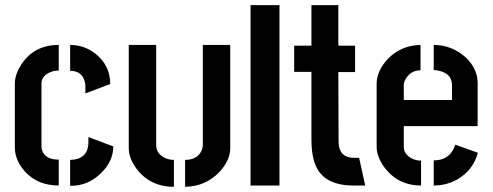

<svg xmlns="http://www.w3.org/2000/svg" viewBox="-20 -714 1896 739"><path d="M37.1 -147.5Q37.1 -96.7 77.1 -52.7Q126 0 206.1 0V-99.6Q155.3 -99.6 142.6 -133.8Q139.6 -140.6 139.6 -147.5V-392.6Q139.6 -418.9 168 -433.6Q184.6 -442.4 206.1 -442.4V-541Q110.4 -541 61.5 -464.8Q38.1 -428.7 37.1 -394.5ZM250 -441.4Q296.9 -441.4 306.6 -397.5Q308.6 -389.6 308.6 -381.8V-354.5L404.3 -390.6Q404.3 -462.9 345.7 -508.8Q302.7 -541 250 -541ZM250 1Q319.3 2.9 372.1 -50.8Q416 -95.7 416 -150.4L320.3 -186.5V-160.2Q315.4 -99.6 250 -98.6Z M475.6 -143.6V-541H581.1V-155.3Q581.1 -124 612.3 -107.4Q628.9 -98.6 649.4 -98.6V4.9Q554.7 4.9 502 -69.3Q475.6 -107.4 475.6 -143.6ZM692.4 4.9V-98.6Q741.2 -98.6 756.8 -136.7Q760.7 -146.5 760.7 -155.3V-541H866.2V-143.6Q866.2 -97.7 825.2 -52.7Q771.5 3.9 692.4 4.9Z M944.3 0V-694.3H1055.7V0Z M1112.3 -437.5V-538.1H1178.7V-694.3H1282.2V-538.1H1346.7V-436.5H1282.2L1283.2 -166Q1285.2 -107.4 1341.8 -106.4H1362.3L1385.7 0H1339.8Q1215.8 0 1188.5 -94.7Q1178.7 -128.9 1178.7 -175.8V-437.5Z M1429.7 -147.5V-395.5Q1431.6 -443.4 1473.6 -488.3Q1525.4 -540 1598.6 -541V-443.4Q1560.5 -443.4 1541 -409.2Q1534.2 -397.5 1534.2 -387.7V-329.1H1719.7V-386.7Q1719.7 -427.7 1674.8 -440.4Q1662.1 -444.3 1649.4 -444.3V-541Q1718.8 -541 1772.5 -493.2Q1817.4 -450.2 1818.4 -396.5V-228.5H1534.2V-147.5Q1534.2 -122.1 1562.5 -105.5Q1580.1 -95.7 1600.6 -95.7V0Q1509.8 0 1457 -73.2Q1429.7 -113.3 1429.7 -147.5ZM1649.4 0V-96.7Q1706.1 -96.7 1727.5 -144.5Q1730.5 -151.4 1732.4 -157.2L1819.3 -126Q1801.8 -59.6 1740.2 -23.4Q1698.2 0 1649.4 0Z"/></svg>

Font: Post No Bills Colombo
Style: Bold
Weight: 700
Designer: Kosala Senevirathne, Siva Puranthara, Lasantha Premarathna, Tharique Azeez
Foundry: Mooniak
Version: Version 1.220 ; ttfautohint (v1.6)